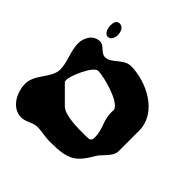

<svg xmlns="http://www.w3.org/2000/svg" viewBox="-195 -700 867 867"><g transform="rotate(45 238.5 -266.5)"><path d="M59 -539C59 -523 66 -493 87 -493C105 -493 114 -514 114 -529C114 -547 107 -574 83 -574C63 -574 59 -555 59 -539ZM92 -225C92 -249 135 -354 166 -354C200 -354 328 -322 340 -280C335 -208 367 -192 367 -130C367 -119 366 -112 353 -107C349 -107 331 -106 327 -106C288 -106 202 -105 173 -133L93 -213C93 -214 92 -222 92 -225ZM-27 -80C-27 -24 8 41 68 41C99 41 121 19 151 19C180 19 206 27 235 27C359 27 382 6 433 -80C444 -97 487 -130 487 -160V-293C487 -410 353 -474 255 -474C208 -474 183 -419 144 -419C116 -419 105 -454 77 -454C35 -454 13 -413 13 -377C13 -329 40 -284 40 -237C40 -182 -27 -141 -27 -80Z"/></g></svg>

Font: Charger
Style: Overspray
Weight: 400
Designer: Jasper
Foundry: Cannot Into Space Fonts
Version: Version 0.980